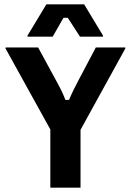

<svg xmlns="http://www.w3.org/2000/svg" viewBox="-20 -870 607 890"><path d="M353.3 0H213.3V-270L5.8 -645V-650H156.7L238.3 -500Q250 -479.2 261.2 -457.1Q272.5 -435 283.3 -406.7H300Q311.7 -435 322.9 -457.1Q334.2 -479.2 345 -500L424.2 -650H560.8V-645L353.3 -268.3ZM224.2 -700H107.5V-705L195 -850H370L457.5 -705V-700H350.8L294.2 -787.5H274.2Z"/></svg>

Font: Familjen Grotesk Variable
Style: Regular
Weight: 400
Designer: Anders Wikstroem, Jonas Baeckman, Matilda Gysing, Kristian Moeller
Foundry: Familjen STHLM AB
Version: Version 2.000